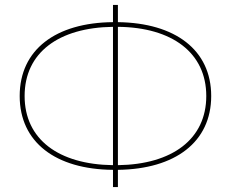

<svg xmlns="http://www.w3.org/2000/svg" viewBox="-20 -740 938 780"><path d="M439 20H459V-50C692 -53 838 -163 838 -350C838 -537 692 -647 459 -650V-720H439V-650C206 -648 60 -538 60 -350C60 -162 206 -52 439 -50ZM80 -350C80 -526 218 -628 439 -631V-69C218 -72 80 -174 80 -350ZM459 -69V-631C680 -629 818 -525 818 -350C818 -175 680 -72 459 -69Z"/></svg>

Font: Chess Sans Thin
Style: Regular
Weight: 100
Designer: Wolf Bōese
Foundry: Wolf Bōese
Version: Version 7.223;Glyphs 3.3 (3306)